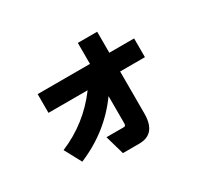

<svg xmlns="http://www.w3.org/2000/svg" viewBox="-135 -780 1189 1100"><g transform="rotate(-30 460.0 -230.0)"><path d="M611 -27Q611 108 499 108H391L355 -18H470Q483 -18 483 -35V-216Q362 -48 165 34L105 -77Q281 -150 396 -305H137V-429H483V-568H611V-429H775V-305H611Z"/></g></svg>

Font: BM Euljiro oraeorae
Style: Regular
Weight: 400
Designer: Bongjin Kim; Bomjun Kim; Myungsoo Han; Hyesun Chae; Mikyoung Jeong; Wujin Sim; Minjae Kang; Suwha Jang;
Foundry: Sandoll Inc.
Version: Version 1.000;hotconv 1.0.109;makeexe 2.5.65596